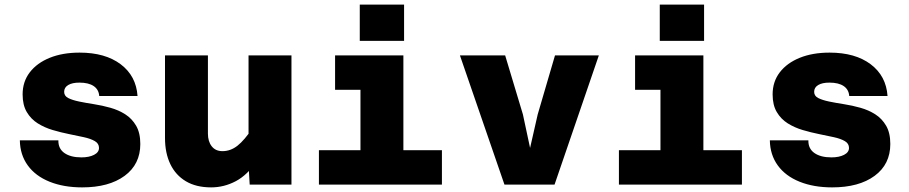

<svg xmlns="http://www.w3.org/2000/svg" viewBox="-20 -800 3940 832"><path d="M336 12Q256 12 195 -12.5Q134 -37 100.5 -83Q67 -129 66 -192H233Q232 -156 259 -137Q286 -118 333 -118Q366 -118 387.5 -129Q409 -140 409 -159Q409 -178 391 -188.5Q373 -199 343.5 -205.5Q314 -212 279 -219Q244 -226 208.5 -236.5Q173 -247 143.5 -265.5Q114 -284 96 -314.5Q78 -345 78 -391Q78 -446 109 -486.5Q140 -527 195.5 -549.5Q251 -572 325 -572Q436 -572 503 -521.5Q570 -471 576 -384H410Q408 -412 386 -427Q364 -442 324 -442Q293 -442 275.5 -431.5Q258 -421 258 -402Q258 -384 276 -375Q294 -366 323 -360Q352 -354 387.5 -348.5Q423 -343 458.5 -333Q494 -323 523 -304.5Q552 -286 570 -255Q588 -224 588 -176Q588 -88 520 -38Q452 12 336 12Z M881 -560V-221Q881 -187 897.5 -166Q914 -145 944 -145Q979 -145 1009 -168.5Q1039 -192 1076 -247L1094 -104Q1053 -42 1002 -15Q951 12 895 12Q830 12 785.5 -14.5Q741 -41 718 -89Q695 -137 695 -202V-560ZM1243 -560V0H1062L1057 -86V-560Z M1542 0V-560H1728V0ZM1362 0V-149H1895V0ZM1432 -411V-560H1635V-411ZM1539 -623V-780H1731V-623Z M2166 0 1973 -560H2169L2246 -304L2277 -159L2310 -304L2385 -560H2575L2383 0Z M2842 0V-560H3028V0ZM2662 0V-149H3195V0ZM2732 -411V-560H2935V-411ZM2839 -623V-780H3031V-623Z M3586 12Q3506 12 3445 -12.5Q3384 -37 3350.5 -83Q3317 -129 3316 -192H3483Q3482 -156 3509 -137Q3536 -118 3583 -118Q3616 -118 3637.5 -129Q3659 -140 3659 -159Q3659 -178 3641 -188.5Q3623 -199 3593.5 -205.5Q3564 -212 3529 -219Q3494 -226 3458.5 -236.5Q3423 -247 3393.5 -265.5Q3364 -284 3346 -314.5Q3328 -345 3328 -391Q3328 -446 3359 -486.5Q3390 -527 3445.5 -549.5Q3501 -572 3575 -572Q3686 -572 3753 -521.5Q3820 -471 3826 -384H3660Q3658 -412 3636 -427Q3614 -442 3574 -442Q3543 -442 3525.5 -431.5Q3508 -421 3508 -402Q3508 -384 3526 -375Q3544 -366 3573 -360Q3602 -354 3637.5 -348.5Q3673 -343 3708.5 -333Q3744 -323 3773 -304.5Q3802 -286 3820 -255Q3838 -224 3838 -176Q3838 -88 3770 -38Q3702 12 3586 12Z"/></svg>

Font: Azeret Mono Thin ExtraBold
Style: Regular
Weight: 800
Version: Version 1.002